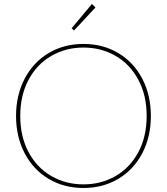

<svg xmlns="http://www.w3.org/2000/svg" viewBox="-20 -929 832 957"><path d="M396 8Q299 8 222.5 -37.5Q146 -83 103 -165Q60 -247 60 -351Q60 -455 103 -537Q146 -619 222.5 -664.5Q299 -710 396 -710Q493 -710 569.5 -664.5Q646 -619 689 -537Q732 -455 732 -351Q732 -247 689 -165Q646 -83 569.5 -37.5Q493 8 396 8ZM396 -10Q484 -10 556 -51.5Q628 -93 669.5 -170.5Q711 -248 711 -351Q711 -454 669.5 -531.5Q628 -609 556 -650.5Q484 -692 396 -692Q308 -692 236 -650.5Q164 -609 122.5 -531.5Q81 -454 81 -351Q81 -248 122.5 -170.5Q164 -93 236 -51.5Q308 -10 396 -10ZM456 -892 349 -777 337 -788 438 -909Z"/></svg>

Font: Fz Poppins Thin
Style: Regular
Weight: 100
Designer: Ninad Kale (Devanagari), Jonny Pinhorn (Latin)
Foundry: Indian Type Foundry
Version: Vit hóa bi Vntype.Com & FontZin.Com